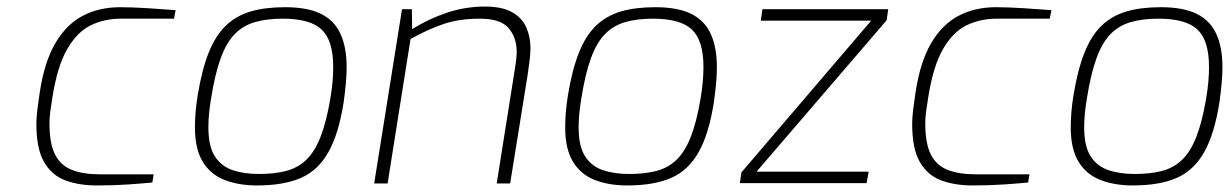

<svg xmlns="http://www.w3.org/2000/svg" viewBox="-20 -560 3759 586"><path d="M275 6Q221 6 179.5 -9.5Q138 -25 114.5 -65.5Q91 -106 91 -182Q91 -201 94 -225Q97 -249 101 -276Q115 -370 148.5 -427.5Q182 -485 232 -511.5Q282 -538 347 -538Q383 -538 430.5 -535Q478 -532 516 -529L511 -503H350Q298 -503 256.5 -482.5Q215 -462 185 -410Q155 -358 140 -263Q136 -239 133.5 -219.5Q131 -200 131 -184Q131 -121 148.5 -87.5Q166 -54 200.5 -41Q235 -28 284 -28H449L445 -3Q414 0 371 3Q328 6 275 6Z M764 6Q709 6 666 -10.5Q623 -27 599 -66Q575 -105 575 -171Q575 -194 577 -218Q579 -242 583 -267Q596 -347 617 -399.5Q638 -452 669.5 -482Q701 -512 745 -525Q789 -538 850 -538Q919 -538 960 -517.5Q1001 -497 1019.5 -456Q1038 -415 1038 -355Q1038 -332 1035.5 -305Q1033 -278 1029 -249Q1014 -152 982.5 -96Q951 -40 898.5 -17Q846 6 764 6ZM770 -29Q817 -29 852.5 -38Q888 -47 914 -71.5Q940 -96 958 -141.5Q976 -187 988 -258Q993 -287 995 -311Q997 -335 997 -356Q997 -436 962 -469.5Q927 -503 843 -503Q794 -503 758 -492.5Q722 -482 696.5 -456Q671 -430 653.5 -382Q636 -334 624 -258Q620 -234 618 -212.5Q616 -191 616 -172Q616 -113 636 -82.5Q656 -52 690.5 -40.5Q725 -29 770 -29Z M1122 0 1207 -532H1237L1238 -471Q1285 -501 1342 -520.5Q1399 -540 1460 -540Q1512 -540 1542.5 -523Q1573 -506 1586 -477Q1599 -448 1599 -413Q1599 -402 1597.5 -386Q1596 -370 1590 -329L1537 0H1496L1548 -328Q1554 -364 1555.5 -378Q1557 -392 1557 -402Q1557 -445 1532.5 -474Q1508 -503 1445 -503Q1383 -503 1336 -487.5Q1289 -472 1233 -441L1163 0Z M1894 6Q1839 6 1796 -10.5Q1753 -27 1729 -66Q1705 -105 1705 -171Q1705 -194 1707 -218Q1709 -242 1713 -267Q1726 -347 1747 -399.5Q1768 -452 1799.5 -482Q1831 -512 1875 -525Q1919 -538 1980 -538Q2049 -538 2090 -517.5Q2131 -497 2149.5 -456Q2168 -415 2168 -355Q2168 -332 2165.5 -305Q2163 -278 2159 -249Q2144 -152 2112.5 -96Q2081 -40 2028.5 -17Q1976 6 1894 6ZM1900 -29Q1947 -29 1982.5 -38Q2018 -47 2044 -71.5Q2070 -96 2088 -141.5Q2106 -187 2118 -258Q2123 -287 2125 -311Q2127 -335 2127 -356Q2127 -436 2092 -469.5Q2057 -503 1973 -503Q1924 -503 1888 -492.5Q1852 -482 1826.5 -456Q1801 -430 1783.5 -382Q1766 -334 1754 -258Q1750 -234 1748 -212.5Q1746 -191 1746 -172Q1746 -113 1766 -82.5Q1786 -52 1820.5 -40.5Q1855 -29 1900 -29Z M2238 -1 2243 -34 2639 -497H2302L2307 -532H2691L2686 -498L2289 -36H2631Q2631 -36 2630.5 -32Q2630 -28 2629 -23Q2628 -18 2627 -13Q2626 -8 2625.5 -4.5Q2625 -1 2625 -1Z M2948 6Q2894 6 2852.5 -9.5Q2811 -25 2787.5 -65.5Q2764 -106 2764 -182Q2764 -201 2767 -225Q2770 -249 2774 -276Q2788 -370 2821.5 -427.5Q2855 -485 2905 -511.5Q2955 -538 3020 -538Q3056 -538 3103.5 -535Q3151 -532 3189 -529L3184 -503H3023Q2971 -503 2929.5 -482.5Q2888 -462 2858 -410Q2828 -358 2813 -263Q2809 -239 2806.5 -219.5Q2804 -200 2804 -184Q2804 -121 2821.5 -87.5Q2839 -54 2873.5 -41Q2908 -28 2957 -28H3122L3118 -3Q3087 0 3044 3Q3001 6 2948 6Z M3437 6Q3382 6 3339 -10.5Q3296 -27 3272 -66Q3248 -105 3248 -171Q3248 -194 3250 -218Q3252 -242 3256 -267Q3269 -347 3290 -399.5Q3311 -452 3342.5 -482Q3374 -512 3418 -525Q3462 -538 3523 -538Q3592 -538 3633 -517.5Q3674 -497 3692.5 -456Q3711 -415 3711 -355Q3711 -332 3708.5 -305Q3706 -278 3702 -249Q3687 -152 3655.5 -96Q3624 -40 3571.5 -17Q3519 6 3437 6ZM3443 -29Q3490 -29 3525.5 -38Q3561 -47 3587 -71.5Q3613 -96 3631 -141.5Q3649 -187 3661 -258Q3666 -287 3668 -311Q3670 -335 3670 -356Q3670 -436 3635 -469.5Q3600 -503 3516 -503Q3467 -503 3431 -492.5Q3395 -482 3369.5 -456Q3344 -430 3326.5 -382Q3309 -334 3297 -258Q3293 -234 3291 -212.5Q3289 -191 3289 -172Q3289 -113 3309 -82.5Q3329 -52 3363.5 -40.5Q3398 -29 3443 -29Z"/></svg>

Font: Exo Thin ExtraLight
Style: Italic
Weight: 250
Italic angle: -9°
Version: Version 2.000